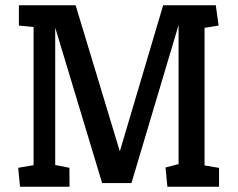

<svg xmlns="http://www.w3.org/2000/svg" viewBox="-20 -711 905 731"><path d="M56.2 0 49.3 -72.2 107.8 -82.1V-608.1L51.9 -613.7V-691H267.9L436.2 -134.7L601.2 -691H801.6L812.3 -613.7L758.8 -605V-81.1L814 -71.8V0H617.3L610.2 -73.3L659.9 -86.3V-615.6L480.5 -14H368.9L190.2 -605.7V-82.8L244.3 -72.2L244.8 0Z"/></svg>

Font: Kreon Light
Style: Regular
Weight: 300
Designer: Julia Petretta
Foundry: Julia Petretta and Eli Heuer
Version: Version 2.002